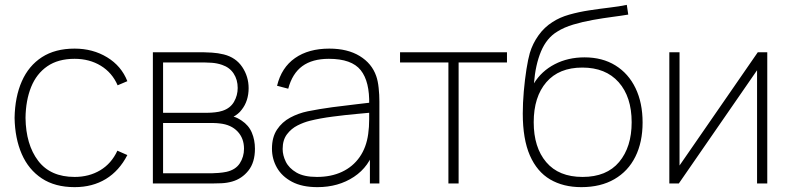

<svg xmlns="http://www.w3.org/2000/svg" viewBox="-20 -755 3247 790"><path d="M287 15Q206.5 15 152 -21Q97.5 -57 69.5 -121.2Q41.5 -185.5 40 -270Q41.5 -356.5 69.8 -420.5Q98 -484.5 152.5 -519.8Q207 -555 287 -555Q362 -555 420.8 -519.2Q479.5 -483.5 504 -421L464 -404Q441.5 -456 394.8 -484.5Q348 -513 287 -513Q219 -513 174.5 -482.2Q130 -451.5 108 -396.8Q86 -342 85 -270Q86.5 -160 137 -93.5Q187.5 -27 287 -27Q346.5 -27 392.5 -54.5Q438.5 -82 463 -135L504 -117Q470.5 -52 415.5 -18.5Q360.5 15 287 15Z M609 0V-540H816Q826.5 -540 851.8 -538.5Q877 -537 901 -531Q950.5 -518.5 976.8 -479.2Q1003 -440 1003 -392Q1003 -366.5 995.8 -343.8Q988.5 -321 974 -303Q967.5 -294 958.5 -286.8Q949.5 -279.5 941 -275Q954.5 -272 974 -259Q1003.5 -239.5 1016.2 -209.2Q1029 -179 1029 -143Q1029 -87 1002.2 -53.2Q975.5 -19.5 935 -8Q914 -2 891.2 -1Q868.5 0 851 0ZM651 -42H851Q861.5 -42 879.8 -43.5Q898 -45 912 -48Q949.5 -56.5 966.8 -83.2Q984 -110 984 -143Q984 -186 957.5 -214Q931 -242 885 -247Q873 -248.5 859.8 -248.8Q846.5 -249 835 -249H651ZM651 -291H836Q847.5 -291 864.5 -292.8Q881.5 -294.5 895 -299Q927.5 -309.5 942.8 -336Q958 -362.5 958 -393Q958 -427 941.5 -452.2Q925 -477.5 894 -488Q872.5 -495.5 849.8 -496.8Q827 -498 821 -498H651Z M1286 15Q1223 15 1181.5 -7Q1140 -29 1119.5 -65Q1099 -101 1099 -143Q1099 -190.5 1119.8 -221.8Q1140.5 -253 1174 -271Q1207.5 -289 1246 -297Q1293 -306.5 1346.8 -313.8Q1400.5 -321 1446 -326Q1491.5 -331 1514 -334L1499 -324Q1501.5 -419.5 1464.2 -466.2Q1427 -513 1333 -513Q1265 -513 1223.8 -482.8Q1182.5 -452.5 1166 -390L1120 -402Q1138 -477 1193.8 -516Q1249.5 -555 1335 -555Q1410 -555 1460 -524.5Q1510 -494 1528 -442Q1535 -422 1538 -393.5Q1541 -365 1541 -338V0H1502V-148L1522 -147Q1500.5 -70 1436.5 -27.5Q1372.5 15 1286 15ZM1284 -27Q1342.5 -27 1387.2 -48Q1432 -69 1459.8 -108.8Q1487.5 -148.5 1495 -204Q1499 -232 1499 -264Q1499 -296 1499 -310L1521 -293Q1494.5 -290.5 1447.8 -286.2Q1401 -282 1349 -275.2Q1297 -268.5 1255 -258Q1230.5 -252 1204.5 -239Q1178.5 -226 1160.8 -202.5Q1143 -179 1143 -142Q1143 -116 1156 -89.5Q1169 -63 1199.8 -45Q1230.5 -27 1284 -27Z M1825 0V-498H1626V-540H2066V-498H1867V0Z M2372 15Q2297.5 15 2243.5 -16.8Q2189.5 -48.5 2160.2 -115.5Q2131 -182.5 2131 -288Q2131 -330.5 2135.2 -379.2Q2139.5 -428 2146.2 -470.5Q2153 -513 2160 -537Q2171.5 -575.5 2195.5 -609.2Q2219.5 -643 2253 -664Q2282.5 -683.5 2322.2 -694.8Q2362 -706 2405 -712.5Q2448 -719 2488.2 -723.8Q2528.5 -728.5 2559 -735L2565 -695Q2538.5 -690.5 2500.2 -685.5Q2462 -680.5 2419.8 -673Q2377.5 -665.5 2339 -654Q2300.5 -642.5 2273 -625Q2229.5 -599 2206.2 -543.8Q2183 -488.5 2177 -412Q2208 -462.5 2262.5 -490.8Q2317 -519 2385 -519Q2458.5 -519 2512.2 -485.8Q2566 -452.5 2595 -392.2Q2624 -332 2624 -251Q2624 -170 2594.2 -110.2Q2564.5 -50.5 2508 -17.8Q2451.5 15 2372 15ZM2377 -27Q2476 -27 2527.5 -88.5Q2579 -150 2579 -252Q2579 -356.5 2525.5 -416.8Q2472 -477 2376 -477Q2280 -477 2228 -416.8Q2176 -356.5 2176 -252Q2176 -148.5 2227.5 -87.8Q2279 -27 2377 -27Z M3137 -540V0H3095V-466L2773 0H2734V-540H2776V-74L3098 -540Z"/></svg>

Font: Manrope ExtraLight
Style: Regular
Weight: 200
Designer: Mikhail Sharanda
Foundry: Mikhail Sharanda
Version: Version 4.505